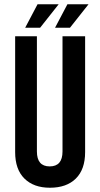

<svg xmlns="http://www.w3.org/2000/svg" viewBox="-20 -870 470 900"><path d="M168 -740H98L156 -850H255ZM308 -740H238L296 -850H395ZM379 -700V-157Q379 -76 335.5 -33Q292 10 214 10Q138 10 94.5 -33Q51 -76 51 -157V-700H153V-160Q153 -90 213 -90Q273 -90 273 -160V-700Z"/></svg>

Font: Bebas Kai
Style: Regular
Weight: 400
Designer: Ryoichi Tsunekawa
Foundry: Dharma Type
Version: Version 1.001;PS 001.001;hotconv 1.0.70;makeotf.lib2.5.58329